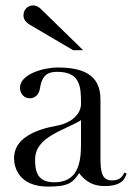

<svg xmlns="http://www.w3.org/2000/svg" viewBox="-20 -681 489 711"><path d="M206 0ZM251 -495 91 -589C78 -597 67 -607 67 -624C67 -645 82 -661 103 -661C114 -661 124 -655 131 -648L288 -495ZM206 0ZM32 -95C32 -168 108 -201 193 -216C238 -224 280 -255 280 -296C280 -357 279 -415 192 -415C160 -415 136 -406 128 -354C125 -334 112 -317 91 -317C69 -317 54 -334 54 -356C54 -406 140 -431 194 -431C281 -431 352 -408 352 -314V-101C352 -49 355 -13 394 -13C424 -13 432 -26 441 -42L449 -38C442 -19 432 8 367 8C310 8 285 -25 273 -40C250 -5 235 10 158 10C51 10 32 -60 32 -95ZM181 -6C263 -6 280 -68 280 -145V-236C219 -198 110 -175 110 -91C110 -51 115 -6 181 -6Z"/></svg>

Font: Open Baskerville 0.0.53
Style: Normal
Weight: 400
Designer: Isaac Moore, James Puckett, Rob Mientjes
Foundry: The Open Baskerville Project
Version: 0.0.53 (g939f078)